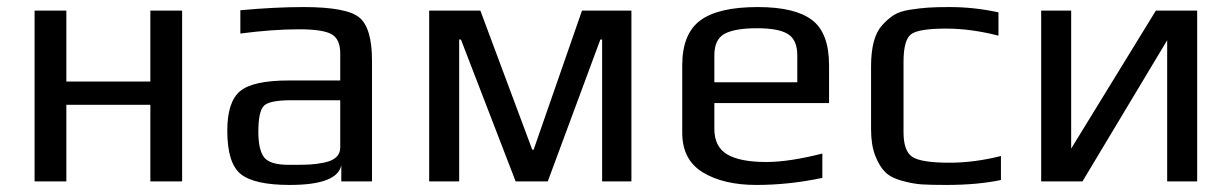

<svg xmlns="http://www.w3.org/2000/svg" viewBox="-20 -514 3490 544"><path d="M496 0H406V-217H168V0H78V-484H168V-283H406V-484H496Z M1034 0H947V-46Q936 10 801 10Q701 10 662.5 -20.5Q624 -51 624 -144Q624 -225 660 -255.5Q696 -286 799 -286H944V-363Q944 -403 919.5 -417Q895 -431 827 -431Q753 -431 661 -419V-485Q760 -494 840 -494Q962 -494 998 -464.5Q1034 -435 1034 -342ZM944 -96V-230H805Q743 -230 727.5 -214Q712 -198 712 -141Q712 -89 728.5 -68Q745 -47 798 -47H816Q842 -47 859.5 -48Q877 -49 899 -53.5Q921 -58 932.5 -68.5Q944 -79 944 -96Z M1769 0H1686V-402H1681L1532 0H1441L1286 -402H1281V0H1196V-484H1341L1488 -90H1492L1629 -484H1769Z M2329 -222H2004V-149Q2004 -98 2040.5 -76.5Q2077 -55 2151 -55Q2216 -55 2310 -79V-10Q2216 10 2123 10Q2030 10 1971.5 -25.5Q1913 -61 1913 -138V-329Q1913 -418 1964 -456Q2015 -494 2127 -494Q2232 -494 2280.5 -457.5Q2329 -421 2329 -329ZM2239 -281V-357Q2239 -401 2212.5 -417.5Q2186 -434 2125 -434Q2063 -434 2033.5 -418.5Q2004 -403 2004 -357V-281Z M2816 -4Q2750 10 2661 10Q2617 10 2592.5 8.5Q2568 7 2536.5 -1.5Q2505 -10 2488.5 -26Q2472 -42 2460 -72.5Q2448 -103 2448 -148V-326Q2448 -366 2455.5 -395Q2463 -424 2479 -442Q2495 -460 2512 -471Q2529 -482 2558.5 -486.5Q2588 -491 2610.5 -492.5Q2633 -494 2671 -494Q2740 -494 2809 -479V-413Q2731 -433 2660 -433Q2583 -433 2561.5 -417Q2540 -401 2540 -339V-139Q2540 -86 2565 -69.5Q2590 -53 2670 -53Q2741 -53 2816 -72Z M3047 0H2930V-484H3015V-93L3255 -484H3372V0H3287V-400Z"/></svg>

Font: Play
Style: Regular
Weight: 400
Designer: Jonas Hecksher
Foundry: Jonas Hecksher, Playtypeª, e-types AS
Version: Version 1.002